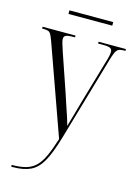

<svg xmlns="http://www.w3.org/2000/svg" viewBox="-133 -729 736 1037"><g transform="rotate(15 235.5 -210.5)"><path d="M37 228Q84 228 116 219Q148 210 170.5 188Q193 166 211 127Q229 88 248 27L71 -469Q62 -494 55.5 -506.5Q49 -519 39.5 -522.5Q30 -526 11 -526H5V-536H189V-526H182Q149 -526 138 -520.5Q127 -515 127 -501Q127 -491 132 -475Q137 -459 145 -434L215 -230Q229 -187 239 -157.5Q249 -128 257 -104Q265 -80 272 -53Q281 -82 292 -122Q303 -162 315 -204L383 -437Q390 -459 393.5 -475Q397 -491 397 -500Q397 -513 387.5 -519.5Q378 -526 346 -526H318V-536H471V-526H465Q445 -526 434 -521Q423 -516 415.5 -500Q408 -484 399 -452L262 19Q236 107 209.5 154Q183 201 144.5 219.5Q106 238 45 238H37ZM122 -639V-659H367V-639Z"/></g></svg>

Font: Noto Serif Display Condensed Light
Style: Regular
Weight: 300
Width: 3
Designer: Monotype Design Team
Foundry: Monotype Imaging Inc.
Version: Version 2.009